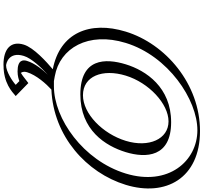

<svg xmlns="http://www.w3.org/2000/svg" viewBox="-53 -827 1170 1104"><g transform="rotate(90 532.0 -275.0)"><path d="M186.8 -413C260.4 -654 506.3 -840 733.3 -840C962.3 -840 1091.4 -654 1017.8 -413C944.1 -172 708.9 15 471.9 15C471.9 15 391.5 85 370.1 155C362.5 180 378.2 194 395.2 194C426.2 194 455.4 164 455.4 164L510.9 218C510.9 218 443.8 290 351.8 290C299.8 290 235 260 261.6 173C279.4 114.9 357.6 42.8 397.8 8.7C205.4 -25.8 121 -197.9 186.8 -413ZM389.8 -413C427.4 -536 533 -659 678 -659C824 -659 852.4 -536 814.8 -413C777.2 -290 677.6 -167 527.6 -167C373.6 -167 352.2 -290 389.8 -413ZM355.1 155C344.7 189 366.1 209 390.6 209C416.1 209 439.7 193.4 451.4 184.5L488.9 220.9C466.1 240.5 417.5 275 356.4 275C308.6 275 253.5 248.6 276.6 173C291.9 123.1 366.1 52.5 406.1 18.5L429.8 -1.6L404.8 -6.1C219.7 -39.3 138 -204.5 201.8 -413C273 -645.9 510.2 -825 728.7 -825C949.2 -825 1074 -646 1002.8 -413C931.4 -179.7 704.9 0 476.5 0H469.5C463.1 5.6 380.4 72.2 355.1 155ZM374.8 -413C336 -286.1 357.8 -152 523 -152C684.1 -152 790.9 -285.9 829.8 -413C868.7 -540.4 839.7 -674 682.6 -674C526.5 -674 413.8 -540.5 374.8 -413ZM201.8 -413C138 -204.5 219.7 -39.3 404.8 -6.1L429.8 -1.6L406.1 18.5C366.1 52.5 291.9 123.1 276.6 173C253.5 248.6 308.6 275 356.4 275C417.5 275 466.1 240.5 488.9 220.9L451.4 184.5C439.7 193.4 416.1 209 390.6 209C366.1 209 344.7 189 355.1 155C378.6 78 461.9 6.7 463.4 5.4L469.5 0H476.5C704.9 0 931.4 -179.7 1002.8 -413C1074 -646 949.2 -825 728.7 -825C510.2 -825 273 -645.9 201.8 -413ZM374.8 -413C413.8 -540.5 526.5 -674 682.6 -674C839.7 -674 868.7 -540.4 829.8 -413C790.9 -285.9 684.1 -152 523 -152C357.8 -152 336 -286.1 374.8 -413ZM186.8 -413C121 -197.9 205.4 -25.8 397.8 8.7C355.8 44.4 279.4 114.7 261.6 173C235 259.9 299.9 290 351.8 290C419 290 472.5 251.9 497.2 230.7L511.4 218.6L456 164.7L444 173.9C433.7 181.8 414.4 194 395.2 194C378.2 194 362.5 180 370.1 155C391.4 85.3 470.7 16.1 471.9 15C708.9 15 944.1 -172 1017.8 -413C1091.4 -654 962.3 -840 733.3 -840C506.3 -840 260.4 -654 186.8 -413ZM389.8 -413C352.2 -290 373.6 -167 527.6 -167C677.5 -167 777.2 -290 814.8 -413C852.4 -536 823.9 -659 678 -659C533 -659 427.4 -536 389.8 -413ZM409.8 35C382.9 62.8 344.5 107.8 330.1 155C323.3 177.2 323.5 209 390.6 209C417.8 209 437.8 202 446.2 198.6L467.8 219.6C446.2 239.9 390 275 356.4 275C346.9 275 274.9 260.4 301.6 173C315.3 128.3 368.9 72.2 409.8 35ZM446.2 0 418.5 -5C256 -34.1 160.9 -197.6 226.8 -413C301.5 -657.6 553.4 -825 728.7 -825C906 -825 1052.6 -657.7 977.8 -413C902.9 -168.2 661.8 0 476.5 0ZM349.8 -413C314.1 -296.2 313.9 -152 523 -152C728.2 -152 819 -296.1 854.8 -413C890.5 -530 883.9 -674 682.6 -674C482.3 -674 385.6 -530.1 349.8 -413ZM236.6 173C213.6 248.2 261.8 290 351.8 290C458 290 507 241.4 532.3 219.7L457.6 147L415.5 179.2C411.3 182.4 404.7 186.9 399.2 189.9C393.5 183 390.2 171.1 395.1 155C411.7 100.6 462.6 44 494.9 14.5C764.4 3.1 974.2 -188.7 1042.8 -413C1112.9 -642.4 1005.5 -840 733.3 -840C463.1 -840 231.9 -642.3 161.8 -413C98.6 -206.3 168.3 -34.5 378.2 6.5C335.8 42.5 254.2 115.6 236.6 173ZM414.8 -413C455.6 -546.5 577.3 -659 678 -659C779.7 -659 830.6 -546.4 789.8 -413C749 -279.7 633.3 -167 527.6 -167C417.6 -167 374.1 -279.8 414.8 -413Z"/></g></svg>

Font: Hussar Outliner
Style: Obl
Weight: 700
Foundry: Cannot Into Space Fonts
Version: Version 0.92